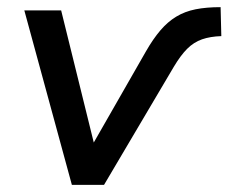

<svg xmlns="http://www.w3.org/2000/svg" viewBox="-20 -517 639 537"><path d="M181 0 48 -488H151L251 -83H222L388 -373Q408 -408 428.5 -432Q449 -456 473 -470.5Q497 -485 527 -491Q557 -497 597 -497L599 -416Q568 -415 545 -407Q522 -399 503.5 -380.5Q485 -362 466 -330L271 0Z"/></svg>

Font: Nunito Sans 12pt SemiBold
Style: Italic
Weight: 600
Italic angle: -9°
Designer: Vernon Adams
Foundry: Vernon Adams
Version: Version 3.101;gftools[0.9.27]